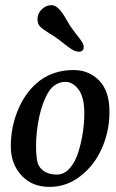

<svg xmlns="http://www.w3.org/2000/svg" viewBox="-20 -712 450 746"><path d="M210.9 -556.2Q197.3 -566.9 173.8 -581.3Q150.4 -595.7 140.1 -604.5Q125.5 -616.7 125.5 -637.7Q126 -660.6 142.8 -676.3Q159.7 -691.9 180.2 -691.9Q200.2 -691.9 221.7 -662.1Q228 -654.3 239.5 -633.3Q251 -612.3 264.2 -595.2Q269.5 -587.9 277.8 -577.1Q286.1 -566.4 290 -561.5Q293.9 -556.6 298.1 -549.8Q302.2 -543 303.7 -538.1Q305.2 -533.2 305.2 -528.3Q305.2 -511.2 285.2 -511.2Q280.3 -511.2 275.4 -512.7Q270.5 -514.2 266.6 -515.9Q262.7 -517.6 255.6 -522.5Q248.5 -527.3 244.1 -530.5Q239.7 -533.7 228.8 -542.2Q217.8 -550.8 210.9 -556.2ZM22 -143.1Q22 -216.8 48.6 -282Q75.2 -347.2 121.6 -388.2Q180.7 -439.9 265.6 -439.9Q325.7 -439.9 365.5 -398.9Q405.3 -357.9 405.3 -277.8Q405.3 -203.1 376.2 -136.7Q347.2 -70.3 293 -28.1Q238.8 14.2 172.4 14.2Q104 14.2 63 -30.8Q22 -75.7 22 -143.1ZM201.2 -33.7Q229.5 -33.7 251.2 -58.6Q272.9 -83.5 284.7 -121.8Q296.4 -160.2 302 -198.5Q307.6 -236.8 307.6 -271Q307.6 -334.5 285.2 -364.3Q262.7 -394 233.9 -394Q214.4 -394 196.8 -383.5Q179.2 -373 168 -353.5Q144.5 -314.9 132.3 -257.6Q120.1 -200.2 120.1 -144.5Q120.1 -85.9 131.3 -67.4Q152.3 -33.7 201.2 -33.7Z"/></svg>

Font: Cooper* Medium
Style: Italic
Weight: 500
Italic angle: -7°
Designer: Owen Earl
Foundry: indestructible type*
Version: Version 0.001